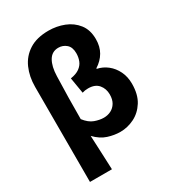

<svg xmlns="http://www.w3.org/2000/svg" viewBox="-209 -831 1019 1125"><g transform="rotate(-30 300.0 -268.5)"><path d="M64 176.7V-465.9Q64 -535.6 88.8 -591.4Q113.5 -647.2 164.9 -679.9Q216.2 -712.6 295.7 -712.6Q350.7 -712.6 400.2 -693.3Q449.7 -673.9 481.2 -633.6Q512.6 -593.3 512.6 -530.9Q512.6 -480.5 491.1 -443.7Q469.6 -406.8 429.4 -381.4V-377.4Q467.2 -369.8 497.9 -345.4Q528.6 -321.1 546.8 -283.6Q565.1 -246.1 565.1 -199.5Q565.1 -126.4 535.6 -79.7Q506 -33.1 460.3 -10.5Q414.6 12 366.3 12Q325.5 12 283 -1.6Q240.4 -15.1 202.4 -54.8Q205.2 4.1 207.7 61.6Q210.2 119.1 212.6 176.7ZM323.4 -108.3Q349.8 -108.3 371.9 -119.5Q394 -130.7 407.5 -153.1Q421 -175.6 421 -209.4Q421 -248.8 397.9 -276.2Q374.8 -303.6 328.1 -303.6Q305.9 -303.6 288.3 -297.6L270.4 -404.7Q308.5 -410.5 330.9 -426.6Q353.4 -442.8 362.6 -466Q371.9 -489.2 371.9 -516.9Q371.9 -557.9 349.1 -577.6Q326.2 -597.2 296 -597.2Q252.3 -597.2 230 -559.3Q207.7 -521.4 206 -456.8Q203.6 -384.2 202.3 -312.9Q201.1 -241.7 201.1 -169.1Q229.7 -131.9 262.3 -120.1Q294.9 -108.3 323.4 -108.3Z"/></g></svg>

Font: SourceSans3VF
Style: Regular
Weight: 200
Designer: Paul D. Hunt
Foundry: Adobe
Version: Version 3.052;hotconv 1.1.0;makeotfexe 2.6.0